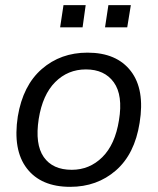

<svg xmlns="http://www.w3.org/2000/svg" viewBox="-20 -715 611 744"><path d="M252 9Q139 9 84 -62.5Q29 -134 49 -264Q69 -384 142 -447.5Q215 -511 319 -511Q432 -511 487 -439.5Q542 -368 521 -239Q502 -118 429 -54.5Q356 9 252 9ZM258 -57Q327 -57 376.5 -106Q426 -155 441 -249Q457 -346 421 -396Q385 -446 313 -446Q243 -446 194 -397Q145 -348 130 -254Q115 -156 149.5 -106.5Q184 -57 258 -57ZM387 -609 400 -695H487L473 -609ZM213 -609 226 -695H312L300 -609Z"/></svg>

Font: Mulish
Style: Italic
Weight: 400
Italic angle: -9°
Designer: Vernon Adams
Foundry: Vernon Adams
Version: Version 3.603; ttfautohint (v1.8.3)